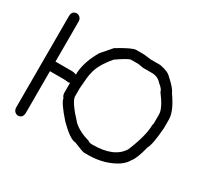

<svg xmlns="http://www.w3.org/2000/svg" viewBox="-102 -608 791 743"><g transform="rotate(30 293.0 -236.5)"><path d="M50.8 -464.8Q70.3 -460 70.3 -439.5V-261.7H146.5Q151.4 -261.7 164.1 -257.8V-269.5Q168.9 -321.3 201.2 -375L240.2 -419.9Q300.8 -457 318.4 -457H353.5Q381.8 -453.1 384.8 -453.1H427.7Q466.3 -446.3 480.5 -429.7Q513.7 -400.9 523.4 -378.9Q562.5 -323.2 562.5 -287.1V-248Q556.6 -171.4 544.9 -152.3Q530.3 -94.2 515.6 -78.1Q496.1 -42 431.6 -21.5Q397 -11.7 361.3 -11.7H341.8Q335.9 -11.7 293 -29.3Q269.5 -29.3 218.8 -80.1Q168.5 -137.2 168 -154.3Q160.2 -162.1 160.2 -175.8V-218.8Q156.2 -218.8 156.2 -216.8L132.8 -218.8H70.3V-33.2Q70.3 -7.8 46.9 -7.8Q27.3 -12.7 27.3 -33.2V-439.5Q27.3 -464.8 50.8 -464.8ZM203.1 -218.8V-181.6Q205.6 -157.2 261.7 -97.7Q289.1 -72.8 334 -60.5Q340.8 -54.7 353.5 -54.7H355.5Q451.7 -54.7 484.4 -109.4Q517.6 -189.5 517.6 -238.3Q519.5 -238.3 519.5 -250V-285.2Q519.5 -312.5 480.5 -363.3Q480.5 -373 459 -390.6Q441.9 -410.2 416 -410.2H375Q356 -414.1 353.5 -414.1H320.3Q309.6 -414.1 261.7 -380.9Q218.3 -330.6 210.9 -289.1Q207 -277.8 203.1 -218.8Z"/></g></svg>

Font: CEF Fonts CJK
Style: Regular
Weight: 400
Designer: PartyBoss (派对大魔王)
Version: Release 2.25